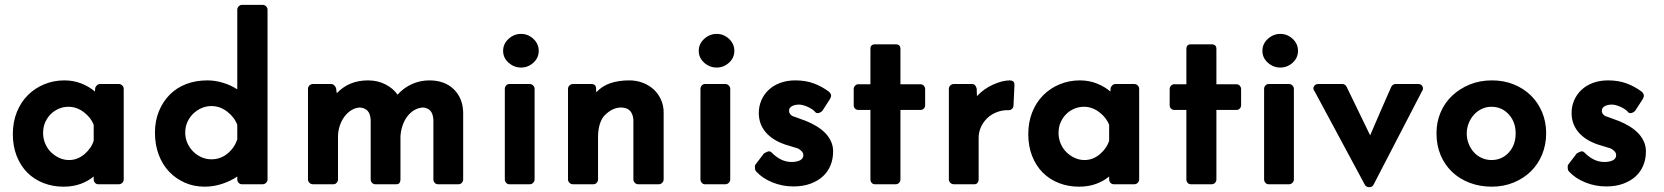

<svg xmlns="http://www.w3.org/2000/svg" viewBox="-20 -761 6873 793"><path d="M471 -414Q479 -414 485 -408Q491 -402 491 -394V-20Q491 -12 485 -6Q479 0 471 0H386Q378 0 372.5 -6Q367 -12 367 -20V-32Q344 -13 313 -1.5Q282 10 242 10Q198 10 159.5 -5Q121 -20 93 -48Q65 -76 49 -116.5Q33 -157 33 -207Q33 -257 49.5 -298Q66 -339 95 -368Q124 -397 163 -413Q202 -429 246 -429Q284 -429 316.5 -416Q349 -403 372 -383Q372 -387 372.5 -389Q373 -391 373 -395Q373 -401 379 -407.5Q385 -414 393 -414ZM367 -245Q356 -275 326.5 -297.5Q297 -320 263 -320Q242 -320 223 -312Q204 -304 189.5 -289.5Q175 -275 166.5 -255.5Q158 -236 158 -212Q158 -189 166.5 -168.5Q175 -148 190 -133Q205 -118 224.5 -109Q244 -100 265 -100Q300 -100 328.5 -124Q357 -148 367 -180Z M1064 -741Q1073 -741 1079 -735Q1085 -729 1085 -721V-20Q1085 -12 1079 -6Q1073 0 1064 0H979Q971 0 965.5 -6Q960 -12 960 -20V-32Q934 -14 898.5 -2Q863 10 825 10Q781 10 743.5 -6.5Q706 -23 678.5 -52Q651 -81 635.5 -122Q620 -163 620 -213Q620 -262 636.5 -302Q653 -342 681.5 -370.5Q710 -399 749.5 -414Q789 -429 836 -429Q869 -429 901.5 -419Q934 -409 960 -392V-721Q960 -729 966 -735Q972 -741 980 -741ZM960 -245Q949 -276 919 -299.5Q889 -323 853 -323Q832 -323 812.5 -314.5Q793 -306 778 -291.5Q763 -277 754 -257Q745 -237 745 -214Q745 -190 754 -170Q763 -150 778 -135Q793 -120 812.5 -111.5Q832 -103 853 -103Q891 -103 920 -127Q949 -151 960 -186Z M1893 -20Q1893 -12 1887.5 -6Q1882 0 1873 0H1789Q1781 0 1775.5 -6Q1770 -12 1770 -20V-267Q1768 -292 1757.5 -303.5Q1747 -315 1728 -317Q1707 -316 1690 -305.5Q1673 -295 1661 -278.5Q1649 -262 1642 -240.5Q1635 -219 1634 -197V-20Q1634 -12 1630.5 -6Q1627 0 1616 0H1531Q1522 0 1516.5 -6Q1511 -12 1511 -20V-267Q1509 -292 1498 -303.5Q1487 -315 1467 -317Q1447 -316 1430.5 -305.5Q1414 -295 1402 -278.5Q1390 -262 1383 -240.5Q1376 -219 1376 -196V-20Q1376 -12 1370.5 -6Q1365 0 1357 0H1273Q1264 0 1258 -6Q1252 -12 1252 -20V-394Q1252 -402 1258 -408Q1264 -414 1273 -414H1348Q1355 -414 1360.5 -408.5Q1366 -403 1368 -397L1371 -376Q1421 -429 1500 -429Q1540 -429 1572 -412.5Q1604 -396 1622 -370Q1648 -399 1682 -414Q1716 -429 1753 -429Q1816 -429 1853.5 -393Q1891 -357 1893 -298Z M2168 -414Q2176 -414 2182 -408Q2188 -402 2188 -394V-20Q2188 -12 2182 -6Q2176 0 2168 0H2083Q2076 0 2070.5 -6Q2065 -12 2065 -20V-394Q2065 -402 2070.5 -408Q2076 -414 2083 -414ZM2132 -621Q2161 -621 2183 -600.5Q2205 -580 2205 -551Q2205 -522 2183 -502Q2161 -482 2132 -482Q2103 -482 2080.5 -502Q2058 -522 2058 -551Q2058 -580 2080.5 -600.5Q2103 -621 2132 -621Z M2721 -20Q2721 -12 2715 -6Q2709 0 2701 0H2616Q2608 0 2602 -6Q2596 -12 2596 -20V-267Q2594 -290 2582.5 -303Q2571 -316 2546 -317Q2508 -317 2476 -283V-284Q2450 -252 2450 -194V-20Q2450 -12 2444.5 -6Q2439 0 2431 0H2347Q2338 0 2332 -6Q2326 -12 2326 -20V-394Q2326 -402 2332 -408Q2338 -414 2347 -414H2422Q2442 -414 2442 -395Q2442 -385 2443 -381V-380Q2467 -406 2501 -417.5Q2535 -429 2579 -429Q2609 -429 2635 -419Q2661 -409 2680 -391.5Q2699 -374 2710 -349.5Q2721 -325 2721 -297Z M2976 -414Q2984 -414 2990 -408Q2996 -402 2996 -394V-20Q2996 -12 2990 -6Q2984 0 2976 0H2891Q2884 0 2878.5 -6Q2873 -12 2873 -20V-394Q2873 -402 2878.5 -408Q2884 -414 2891 -414ZM2940 -621Q2969 -621 2991 -600.5Q3013 -580 3013 -551Q3013 -522 2991 -502Q2969 -482 2940 -482Q2911 -482 2888.5 -502Q2866 -522 2866 -551Q2866 -580 2888.5 -600.5Q2911 -621 2940 -621Z M3135 -127Q3143 -132 3151 -135Q3159 -138 3166 -132Q3205 -92 3249 -92Q3271 -92 3284.5 -99Q3298 -106 3298 -120Q3298 -130 3289.5 -138Q3281 -146 3271 -150L3272 -149L3223 -164Q3170 -182 3142 -215.5Q3114 -249 3114 -294Q3114 -322 3124.5 -346.5Q3135 -371 3154.5 -389.5Q3174 -408 3202 -418.5Q3230 -429 3265 -429Q3307 -429 3341 -416.5Q3375 -404 3404 -382Q3410 -377 3412 -370Q3414 -363 3409 -355H3410L3377 -304Q3370 -296 3360 -294Q3350 -292 3344 -302Q3332 -313 3313 -321Q3294 -329 3280 -329Q3263 -329 3251 -322.5Q3239 -316 3239 -304Q3239 -294 3245.5 -287.5Q3252 -281 3261 -279L3310 -261Q3332 -252 3352 -240Q3372 -228 3387.5 -212.5Q3403 -197 3412 -177.5Q3421 -158 3421 -136Q3421 -104 3410 -77.5Q3399 -51 3378 -32Q3357 -13 3326.5 -2Q3296 9 3257 9Q3211 9 3169.5 -8Q3128 -25 3102 -54Q3099 -57 3098 -66.5Q3097 -76 3100 -81Z M3679 -578Q3699 -578 3699 -559V-413H3782Q3790 -413 3795.5 -407Q3801 -401 3801 -393V-327Q3801 -318 3795.5 -312.5Q3790 -307 3782 -307H3699V-20Q3699 -12 3693.5 -6Q3688 0 3679 0H3594Q3585 0 3580 -6Q3575 -12 3575 -20V-307H3525Q3517 -307 3511.5 -312.5Q3506 -318 3506 -327V-393Q3506 -401 3511.5 -407Q3517 -413 3525 -413H3575V-559Q3575 -578 3594 -578Z M4166 -326Q4166 -317 4160 -311.5Q4154 -306 4148 -306Q4121 -307 4097.5 -298Q4074 -289 4057.5 -273Q4041 -257 4031.5 -236Q4022 -215 4022 -192V-20Q4022 -12 4017.5 -6Q4013 0 4004 0H3920Q3911 0 3905 -6Q3899 -12 3899 -20V-394Q3899 -402 3905 -408Q3911 -414 3920 -414H3994Q4003 -414 4007.5 -408.5Q4012 -403 4014 -395L4015 -364Q4044 -395 4082.5 -412Q4121 -429 4151 -429Q4159 -429 4164.5 -425Q4170 -421 4170 -410Z M4665 -414Q4673 -414 4679 -408Q4685 -402 4685 -394V-20Q4685 -12 4679 -6Q4673 0 4665 0H4580Q4572 0 4566.5 -6Q4561 -12 4561 -20V-32Q4538 -13 4507 -1.5Q4476 10 4436 10Q4392 10 4353.5 -5Q4315 -20 4287 -48Q4259 -76 4243 -116.5Q4227 -157 4227 -207Q4227 -257 4243.5 -298Q4260 -339 4289 -368Q4318 -397 4357 -413Q4396 -429 4440 -429Q4478 -429 4510.5 -416Q4543 -403 4566 -383Q4566 -387 4566.5 -389Q4567 -391 4567 -395Q4567 -401 4573 -407.5Q4579 -414 4587 -414ZM4561 -245Q4550 -275 4520.5 -297.5Q4491 -320 4457 -320Q4436 -320 4417 -312Q4398 -304 4383.5 -289.5Q4369 -275 4360.5 -255.5Q4352 -236 4352 -212Q4352 -189 4360.5 -168.5Q4369 -148 4384 -133Q4399 -118 4418.5 -109Q4438 -100 4459 -100Q4494 -100 4522.5 -124Q4551 -148 4561 -180Z M4984 -578Q5004 -578 5004 -559V-413H5087Q5095 -413 5100.5 -407Q5106 -401 5106 -393V-327Q5106 -318 5100.5 -312.5Q5095 -307 5087 -307H5004V-20Q5004 -12 4998.5 -6Q4993 0 4984 0H4899Q4890 0 4885 -6Q4880 -12 4880 -20V-307H4830Q4822 -307 4816.5 -312.5Q4811 -318 4811 -327V-393Q4811 -401 4816.5 -407Q4822 -413 4830 -413H4880V-559Q4880 -578 4899 -578Z M5304 -414Q5312 -414 5318 -408Q5324 -402 5324 -394V-20Q5324 -12 5318 -6Q5312 0 5304 0H5219Q5212 0 5206.5 -6Q5201 -12 5201 -20V-394Q5201 -402 5206.5 -408Q5212 -414 5219 -414ZM5268 -621Q5297 -621 5319 -600.5Q5341 -580 5341 -551Q5341 -522 5319 -502Q5297 -482 5268 -482Q5239 -482 5216.5 -502Q5194 -522 5194 -551Q5194 -580 5216.5 -600.5Q5239 -621 5268 -621Z M5838 -414Q5850 -414 5855 -404.5Q5860 -395 5854 -385V-386Q5804 -289 5754 -193Q5704 -97 5654 0Q5652 5 5647.5 8.5Q5643 12 5638 12H5633Q5628 12 5623 8.5Q5618 5 5616 0L5409 -385V-384Q5401 -395 5407 -404.5Q5413 -414 5424 -414H5526Q5530 -414 5535 -410.5Q5540 -407 5542 -402L5639 -202L5686 -311L5726 -402Q5728 -407 5733 -410.5Q5738 -414 5743 -414Z M6142 -429Q6191 -429 6232 -412.5Q6273 -396 6303 -366.5Q6333 -337 6349.5 -297Q6366 -257 6366 -211Q6366 -164 6349.5 -123.5Q6333 -83 6303 -53.5Q6273 -24 6231.5 -7Q6190 10 6141 10Q6092 10 6050 -6Q6008 -22 5977.5 -51Q5947 -80 5930 -120.5Q5913 -161 5913 -211Q5913 -257 5930 -297Q5947 -337 5978 -366Q6009 -395 6050.5 -412Q6092 -429 6142 -429ZM6140 -100Q6183 -100 6211.5 -131Q6240 -162 6240 -210Q6240 -257 6212 -288Q6183 -320 6140 -320Q6118 -320 6099.5 -311Q6081 -302 6067.5 -287Q6054 -272 6046 -252Q6038 -232 6038 -210Q6038 -187 6046 -167Q6054 -147 6067.5 -132Q6081 -117 6100 -108.5Q6119 -100 6140 -100Z M6492 -127Q6500 -132 6508 -135Q6516 -138 6523 -132Q6562 -92 6606 -92Q6628 -92 6641.5 -99Q6655 -106 6655 -120Q6655 -130 6646.5 -138Q6638 -146 6628 -150L6629 -149L6580 -164Q6527 -182 6499 -215.5Q6471 -249 6471 -294Q6471 -322 6481.5 -346.5Q6492 -371 6511.5 -389.5Q6531 -408 6559 -418.5Q6587 -429 6622 -429Q6664 -429 6698 -416.5Q6732 -404 6761 -382Q6767 -377 6769 -370Q6771 -363 6766 -355H6767L6734 -304Q6727 -296 6717 -294Q6707 -292 6701 -302Q6689 -313 6670 -321Q6651 -329 6637 -329Q6620 -329 6608 -322.5Q6596 -316 6596 -304Q6596 -294 6602.5 -287.5Q6609 -281 6618 -279L6667 -261Q6689 -252 6709 -240Q6729 -228 6744.5 -212.5Q6760 -197 6769 -177.5Q6778 -158 6778 -136Q6778 -104 6767 -77.5Q6756 -51 6735 -32Q6714 -13 6683.5 -2Q6653 9 6614 9Q6568 9 6526.5 -8Q6485 -25 6459 -54Q6456 -57 6455 -66.5Q6454 -76 6457 -81Z"/></svg>

Font: Stadtwerke
Style: Bold
Weight: 700
Designer: Santiago Orozco
Foundry: Typemade
Version: Version 1.003